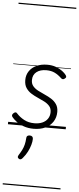

<svg xmlns="http://www.w3.org/2000/svg" viewBox="-87 -1050 653 1589"><g transform="rotate(5 240.0 -255.0)"><path d="M215 19Q169 19 132.5 6Q96 -7 70.5 -26.5Q45 -46 32 -63Q26 -71 27.5 -79Q29 -87 38 -95Q47 -103 54.5 -103.5Q62 -104 69 -95Q94 -67 131 -47Q168 -27 217 -27Q254 -27 282 -39Q310 -51 326.5 -74.5Q343 -98 343 -130Q343 -161 326 -180.5Q309 -200 283 -213.5Q257 -227 227 -240Q197 -253 171 -269.5Q145 -286 128 -311.5Q111 -337 111 -377Q111 -419 132.5 -451Q154 -483 192.5 -501Q231 -519 282 -519Q322 -519 353.5 -507.5Q385 -496 407.5 -479Q430 -462 441 -446Q447 -437 446 -430.5Q445 -424 435 -417Q428 -411 420.5 -411Q413 -411 406 -417Q378 -444 348.5 -458.5Q319 -473 278 -473Q227 -473 196.5 -449Q166 -425 166 -381Q166 -351 182.5 -331.5Q199 -312 225.5 -298Q252 -284 282 -271Q312 -258 338 -241.5Q364 -225 381 -200Q398 -175 398 -137Q398 -91 375 -55.5Q352 -20 311 -0.5Q270 19 215 19ZM115 277Q106 271 105 264Q104 257 110 247Q126 222 136.5 201Q147 180 153 156.5Q159 133 161 101Q161 89 168 83Q175 77 188 77Q202 77 209 84Q216 91 216 103Q216 125 208 153Q200 181 185.5 210Q171 239 147 267Q140 276 132 279.5Q124 283 115 277ZM0 490H480V500H0ZM0 -20H480V0H0ZM0 -505H480V-500H0ZM0 -1010H480V-1000H0Z"/></g></svg>

Font: Playwrite ZA Guides
Style: Regular
Weight: 400
Designer: Veronika Burian, José Scaglione
Foundry: TypeTogether
Version: Version 1.003